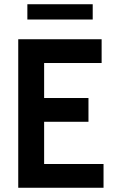

<svg xmlns="http://www.w3.org/2000/svg" viewBox="-20 -885 537 905"><path d="M66 0V-700H459V-588H188V-423H397V-311H188V-112H468V0ZM109 -793V-865H417V-793Z"/></svg>

Font: Cabin Condensed
Style: Bold
Weight: 700
Width: 3
Designer: Pablo Impallari
Foundry: Pablo Impallari. http://www.impallari.com Igino Marini. http://www.ikern.com
Version: Version 3.001; ttfautohint (v1.8.3)